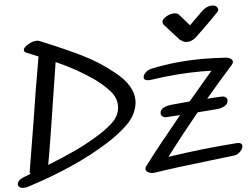

<svg xmlns="http://www.w3.org/2000/svg" viewBox="-94 -1054 1462 1116"><g transform="rotate(-5 637.0 -496.0)"><path d="M467 -606Q371 -674 248 -728Q234 -643 208 -473Q201 -428 184.5 -323Q168 -218 153 -136Q243 -172 309 -202.5Q375 -233 435 -269Q501 -307 544 -348Q587 -389 587 -443Q587 -490 553 -529Q519 -568 467 -606ZM691 -465Q691 -452 688 -437Q676 -376 627 -328Q578 -280 504 -233Q309 -110 25 -20Q12 -16 -1 -16Q-16 -16 -24.5 -22.5Q-33 -29 -33 -39Q-33 -49 -23.5 -59.5Q-14 -70 4 -77L47 -94Q40 -101 43 -110L91 -401Q119 -583 151 -764L152 -769Q130 -779 84 -797Q70 -803 70 -813Q70 -828 97.5 -844.5Q125 -861 149 -861Q159 -861 163 -859Q310 -799 407.5 -751Q505 -703 587 -636Q691 -554 691 -465ZM1287 -148Q1287 -133 1271.5 -116.5Q1256 -100 1238 -97Q1185 -90 1079 -78Q870 -54 763 -37Q746 -35 730 -42.5Q714 -50 714 -63Q714 -73 722 -82Q804 -191 942 -358L864 -353Q849 -352 839.5 -359Q830 -366 830 -378Q830 -399 851 -409.5Q872 -420 895 -422Q932 -426 1004 -432L1146 -599Q1126 -600 1086 -600Q945 -600 793 -577Q787 -576 778 -576Q750 -576 750 -595Q750 -608 764.5 -622.5Q779 -637 800 -641Q942 -672 1106 -672Q1166 -672 1239 -667Q1252 -666 1263.5 -658.5Q1275 -651 1275 -640Q1275 -633 1266 -622Q1185 -532 1107 -439Q1177 -444 1194 -444Q1207 -444 1215.5 -437.5Q1224 -431 1224 -419Q1224 -398 1203.5 -387Q1183 -376 1160 -374L1045 -365Q946 -245 853 -122Q1051 -152 1255 -167Q1271 -168 1279 -163Q1287 -158 1287 -148ZM893 -889Q887 -897 887 -904Q887 -921 911 -935.5Q935 -950 959 -950Q977 -950 986 -940L1045 -873L1122 -949Q1134 -961 1149.5 -968.5Q1165 -976 1181 -976Q1189 -976 1193 -975Q1203 -973 1209.5 -966Q1216 -959 1216 -951Q1216 -942 1208 -934L1174 -899Q1157 -882 1125 -850.5Q1093 -819 1069 -797Q1060 -789 1046 -783.5Q1032 -778 1019 -778Q1009 -778 1002 -781Q994 -783 989 -788Q979 -793 977 -796Z"/></g></svg>

Font: Sedgwick Ave
Style: Regular
Weight: 400
Designer: Kevin Burke, Pedro Vergani
Foundry: Google, Inc.
Version: Version 1.000